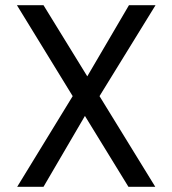

<svg xmlns="http://www.w3.org/2000/svg" viewBox="-20 -717 661 737"><path d="M473 0 306 -272 147 0H46L259 -348L45 -697H147L315 -424L475 -697H577L362 -348L576 0Z"/></svg>

Font: SVN-Poppins
Style: Regular
Weight: 400
Designer: Ninad Kale (Devanagari), Jonny Pinhorn (Latin)
Foundry: Indian Type Foundry
Version: Version 3.002 2017